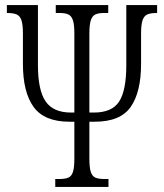

<svg xmlns="http://www.w3.org/2000/svg" viewBox="-20 -734 644 754"><path d="M197 -31H212Q236 -31 248.5 -36.5Q261 -42 266.5 -59Q272 -76 272 -111V-256H253Q154 -256 112 -314Q70 -372 70 -483V-603Q70 -638 64 -655Q58 -672 45 -677.5Q32 -683 7 -683V-714H129V-478Q129 -380 159 -336Q189 -292 259 -292H272V-602Q272 -637 266.5 -654Q261 -671 249 -677Q237 -683 214 -683H199V-714H405V-683H389Q366 -683 354 -677Q342 -671 336.5 -654Q331 -637 331 -602V-292H349Q420 -292 448 -335.5Q476 -379 476 -478V-714H597V-683Q572 -683 559 -677.5Q546 -672 540 -655Q534 -638 534 -603V-483Q534 -373 493.5 -314.5Q453 -256 352 -256H331V-111Q331 -76 336.5 -59Q342 -42 354.5 -36.5Q367 -31 391 -31H406V0H197Z"/></svg>

Font: Noto Serif CondLight
Style: Regular
Weight: 300
Width: 3
Designer: Monotype Design Team
Foundry: Monotype Imaging Inc.
Version: Version 1.001